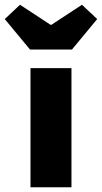

<svg xmlns="http://www.w3.org/2000/svg" viewBox="-70 -786 428 806"><path d="M58 0H230V-500H58ZM56 -578H232L338 -706L274 -766L146 -682H142L14 -766L-50 -706Z"/></svg>

Font: Giro Sans Black
Style: Regular
Weight: 900
Designer: Paul D. Hunt
Foundry: Adobe Systems Incorporated
Version: Version 1.000;PS 1.0;hotconv 1.0.88;makeotf.lib2.5.647800